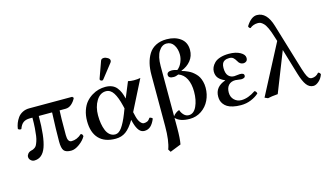

<svg xmlns="http://www.w3.org/2000/svg" viewBox="-101 -1049 2849 1639"><g transform="rotate(-15 1324.0 -229.5)"><path d="M541 -432.1 551.8 -419.9Q537.1 -389.6 513.4 -368.9Q489.7 -348.1 460 -348.1H407.2Q403.8 -306.2 403.8 -129.9Q403.8 -67.9 439 -67.9Q487.3 -67.9 528.8 -106Q543.5 -104.5 546.9 -83Q528.8 -48.8 488.8 -19.5Q448.7 9.8 415 9.8Q367.7 9.8 350.8 -12Q334 -33.7 334 -91.8Q334 -190.4 340.8 -348.1H223.1Q223.1 -162.1 192.1 -76.2Q161.1 9.8 88.9 9.8Q71.8 9.8 57.9 -3.2Q43.9 -16.1 43.9 -34.2Q43.9 -48.3 54.7 -61.3Q65.4 -74.2 84 -79.1Q94.7 -81.5 101.3 -84Q107.9 -86.4 117.7 -93.5Q127.4 -100.6 133.3 -111.3Q139.2 -122.1 146.2 -142.1Q153.3 -162.1 157.2 -189.2Q161.1 -216.3 164.1 -256.6Q167 -296.9 167 -348.1H144Q106.9 -348.1 85.2 -331.8Q63.5 -315.4 50.8 -278.8Q42.5 -275.9 32.7 -279.5Q22.9 -283.2 22 -289.1Q25.4 -313.5 34.4 -336.9Q43.5 -360.4 59.3 -382.6Q75.2 -404.8 101.8 -418.5Q128.4 -432.1 162.1 -432.1Z M712.9 -221.2Q712.9 -182.6 718.5 -149.2Q724.1 -115.7 735.6 -87.6Q747.1 -59.6 767.3 -43.2Q787.6 -26.9 814.9 -26.9Q845.7 -26.9 873.3 -65.4Q900.9 -104 929.7 -176.8L946.8 -221.2L940.9 -246.1Q922.4 -323.2 896.5 -363.5Q870.6 -403.8 830.6 -403.8Q778.8 -403.8 745.8 -350.1Q712.9 -296.4 712.9 -221.2ZM609.9 -198.2Q609.9 -250 624.5 -292.5Q639.2 -335 662.4 -361.8Q685.5 -388.7 715.8 -407.2Q746.1 -425.8 775.6 -433.3Q805.2 -440.9 834.5 -440.9Q868.2 -440.9 893.3 -430.4Q918.5 -419.9 934.8 -399.4Q951.2 -378.9 961.2 -355.2Q971.2 -331.5 978.5 -299.8L1035.6 -438Q1059.6 -432.1 1086.9 -432.1Q1119.6 -432.1 1144.5 -437L1009.8 -170.9L1019.5 -129.9Q1028.3 -95.2 1043.9 -75.7Q1059.6 -56.2 1074.7 -56.2Q1092.8 -56.2 1106.2 -63Q1119.6 -69.8 1131.8 -88.9Q1147.9 -87.4 1157.7 -75.2Q1140.1 -32.2 1117.4 -11.7Q1094.7 8.8 1062.5 8.8Q1034.7 8.8 1015.9 -14.2Q997.1 -37.1 983.9 -83L976.6 -111.8Q936.5 -44.9 898.2 -17.6Q859.9 9.8 808.6 9.8Q710.9 9.8 660.4 -44.2Q609.9 -98.1 609.9 -198.2ZM886.7 -683.1Q903.3 -683.1 920.9 -672.1Q938.5 -661.1 938.5 -647Q938.5 -637.2 932.6 -629.9L836.9 -507.8Q831.1 -500 824.7 -500Q818.4 -500 812 -504.2Q805.7 -508.3 805.7 -513.2Q805.7 -517.1 807.6 -522.9L858.9 -666Q864.7 -683.1 886.7 -683.1Z M1338.4 -490.2V-46.9Q1345.7 -57.6 1360.8 -69.6Q1376 -81.5 1393.6 -86.9Q1400.4 -62.5 1419.2 -42.7Q1438 -22.9 1463.4 -22.9Q1507.3 -22.9 1532.5 -76.7Q1557.6 -130.4 1557.6 -205.1Q1557.6 -272.5 1534.7 -318.8Q1511.7 -365.2 1465.3 -381.8Q1441.9 -371.1 1422.4 -371.1Q1376.5 -371.1 1376.5 -400.9Q1376.5 -430.2 1421.4 -430.2Q1438.5 -430.2 1467.3 -420.9Q1493.7 -441.4 1508.1 -475.6Q1522.5 -509.8 1522.5 -542Q1522.5 -591.3 1500 -627.2Q1477.5 -663.1 1435.5 -663.1Q1394.5 -663.1 1366.5 -618.9Q1338.4 -574.7 1338.4 -490.2ZM1231.4 238.8 1216.3 214.8Q1242.7 145 1242.7 15.1V-438Q1242.7 -492.7 1253.4 -537.8Q1264.2 -583 1286.9 -619.9Q1309.6 -656.7 1349.9 -677.5Q1390.1 -698.2 1445.3 -698.2Q1519 -698.2 1567.6 -662.4Q1616.2 -626.5 1616.2 -559.1Q1616.2 -504.9 1584.2 -465.1Q1552.2 -425.3 1499.5 -405.8V-403.8Q1514.2 -399.4 1524.9 -395.8Q1535.6 -392.1 1553.7 -383.8Q1571.8 -375.5 1585 -366.2Q1598.1 -356.9 1613.5 -341.8Q1628.9 -326.7 1638.7 -309.1Q1648.4 -291.5 1655 -266.6Q1661.6 -241.7 1661.6 -212.9Q1661.6 -153.8 1637.2 -103Q1612.8 -52.2 1566.7 -21.2Q1520.5 9.8 1463.4 9.8Q1377.4 9.8 1338.4 -32.2V57.1Q1338.4 150.4 1328.6 200.2Z M1745.1 -110.8Q1745.1 -196.8 1838.4 -229V-231Q1801.3 -246.6 1782.7 -269.3Q1764.2 -292 1764.2 -326.2Q1764.2 -346.2 1772.7 -365Q1781.2 -383.8 1798.8 -401.6Q1816.4 -419.4 1849.9 -430.2Q1883.3 -440.9 1927.2 -440.9Q1986.8 -440.9 2025.9 -419.4Q2064.9 -397.9 2064.9 -368.2Q2064.9 -348.1 2053.7 -339.1Q2042.5 -330.1 2028.3 -330.1Q1996.6 -330.1 1980 -362.8Q1968.8 -382.8 1956.1 -393.8Q1943.4 -404.8 1921.4 -404.8Q1908.2 -404.8 1897.9 -402.6Q1887.7 -400.4 1876.2 -393.8Q1864.7 -387.2 1858.4 -372.3Q1852.1 -357.4 1852.1 -335Q1852.1 -287.6 1871.8 -265.9Q1891.6 -244.1 1923.3 -244.1Q1925.8 -244.1 1948.5 -246.6Q1971.2 -249 1974.1 -249Q2010.3 -249 2010.3 -227.1Q2010.3 -203.1 1973.1 -203.1Q1969.7 -203.1 1949 -206.1Q1928.2 -209 1922.4 -209Q1884.3 -209 1862.8 -186Q1841.3 -163.1 1841.3 -121.1Q1841.3 -81.1 1867.2 -55.9Q1893.1 -30.8 1930.2 -30.8Q1989.7 -30.8 2056.2 -76.2Q2071.8 -70.8 2075.2 -50.8Q2047.4 -24.9 2005.6 -7.6Q1963.9 9.8 1916 9.8Q1876.5 9.8 1845.7 2.7Q1814.9 -4.4 1796.4 -16.1Q1777.8 -27.8 1765.9 -43.9Q1753.9 -60.1 1749.5 -76.2Q1745.1 -92.3 1745.1 -110.8Z M2641.6 -68.8Q2629.9 -34.2 2604.2 -11.5Q2578.6 11.2 2555.7 11.2Q2519.5 11.2 2494.9 -21.5Q2470.2 -54.2 2448.7 -126L2380.9 -353L2241.7 0Q2184.1 4.4 2152.8 12.2L2125 0L2355 -439.9L2342.8 -478Q2328.1 -527.3 2313 -559.8Q2297.9 -592.3 2283.4 -606.4Q2269 -620.6 2258.3 -625.2Q2247.6 -629.9 2234.9 -629.9Q2192.9 -629.9 2163.6 -605Q2149.4 -608.9 2147 -625Q2192.9 -698.2 2243.7 -698.2Q2331.1 -698.2 2369.6 -568.8L2476.6 -213.9Q2497.1 -144 2508.8 -113.3Q2520.5 -82.5 2531.7 -69.8Q2543 -57.1 2559.6 -57.1Q2596.7 -57.1 2621.6 -87.9Q2636.2 -85.4 2641.6 -68.8Z"/></g></svg>

Font: Common Serif Medium
Style: Regular
Weight: 500
Designer: Philipp H. Poll, Khaled Hosny
Foundry: Stefan Peev, Context Ltd.
Version: Version 1.026